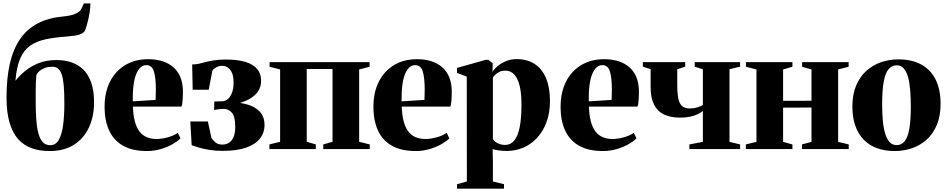

<svg xmlns="http://www.w3.org/2000/svg" viewBox="-20 -879 5584 1132"><path d="M272.5 11.5Q214.5 11.5 167.5 -5Q120.5 -21.5 87.5 -58.2Q54.5 -95 36.5 -155.5Q18.5 -216 18.5 -304.5Q18.5 -419.5 38.5 -505.5Q58.5 -591.5 99.5 -650.2Q140.5 -709 204 -741.8Q267.5 -774.5 354 -782Q401 -786.5 427.5 -799Q454 -811.5 462.5 -832L474.5 -859H513Q512.5 -834.5 508.5 -807.5Q504.5 -780.5 498 -754.5Q491.5 -728.5 484 -705.5Q478 -688.5 461 -680.2Q444 -672 421 -669Q398 -666 372.5 -663.5Q300.5 -658.5 246.8 -646.8Q193 -635 156.5 -608.8Q120 -582.5 98.8 -533.2Q77.5 -484 71 -403Q95.5 -434 130 -462Q164.5 -490 210 -507.5Q255.5 -525 313 -525Q362 -525 402.5 -511Q443 -497 472.5 -467.5Q502 -438 518.2 -390.5Q534.5 -343 534.5 -275.5Q534.5 -192 504.2 -127.2Q474 -62.5 415.8 -25.5Q357.5 11.5 272.5 11.5ZM276 -23Q308.5 -23 326.5 -54.2Q344.5 -85.5 352 -141Q359.5 -196.5 359.5 -269Q359.5 -333 355.8 -375Q352 -417 343.5 -441Q335 -465 321.2 -475.2Q307.5 -485.5 287.5 -485.5Q264 -485.5 245.5 -478.8Q227 -472 214 -461.2Q201 -450.5 194.5 -437.5Q192 -411 191.2 -388Q190.5 -365 190.5 -340Q190.5 -315 190.5 -281.5Q190.5 -220.5 194 -172.8Q197.5 -125 206.8 -91.5Q216 -58 232.8 -40.5Q249.5 -23 276 -23Z M847 11.5Q760 11.5 704.5 -20.5Q649 -52.5 622.8 -111.2Q596.5 -170 596.5 -249.5Q596.5 -315 615.2 -366.8Q634 -418.5 668.2 -455Q702.5 -491.5 749 -510.8Q795.5 -530 852 -530Q949 -530 1003 -481.8Q1057 -433.5 1058.5 -343Q1058.5 -309 1056.5 -285.8Q1054.5 -262.5 1050.5 -250.5H763.5Q765.5 -199.5 775 -163.5Q784.5 -127.5 801.8 -104.5Q819 -81.5 844.5 -70.5Q870 -59.5 903.5 -59.5Q934.5 -59.5 970.8 -69.8Q1007 -80 1028.5 -96L1044 -63Q1029.5 -47.5 999.2 -30Q969 -12.5 929.2 -0.5Q889.5 11.5 847 11.5ZM762.5 -281.5 897.5 -290Q898 -305.5 898.2 -319.2Q898.5 -333 899 -348.5Q899 -420.5 887.5 -457.8Q876 -495 842 -495Q825.5 -495 811 -483.5Q796.5 -472 785 -446.8Q773.5 -421.5 767.8 -380.8Q762 -340 762.5 -281.5Z M1292 10.5Q1251.5 10.5 1216.8 5Q1182 -0.5 1155.2 -8.2Q1128.5 -16 1110 -23L1102 -163H1205.5L1226.5 -66.5Q1234 -52.5 1250.2 -39.5Q1266.5 -26.5 1290 -26.5Q1313.5 -26.5 1331 -38Q1348.5 -49.5 1357.8 -72.8Q1367 -96 1367 -132Q1367 -190.5 1347.5 -213.8Q1328 -237 1298.5 -237Q1293.5 -237 1282.5 -236Q1271.5 -235 1260.5 -233.8Q1249.5 -232.5 1242.5 -230.5L1243.5 -280.5L1292 -282Q1308.5 -282.5 1323.2 -294.8Q1338 -307 1347.5 -331.5Q1357 -356 1357 -393.5Q1357 -428 1347.8 -449.2Q1338.5 -470.5 1323.2 -480.8Q1308 -491 1289.5 -491Q1271.5 -491 1254.5 -481.8Q1237.5 -472.5 1232 -461.5L1210.5 -350H1116L1113 -499Q1134.5 -499 1154 -503.5Q1173.5 -508 1195.2 -513.8Q1217 -519.5 1245.2 -523.8Q1273.5 -528 1312.5 -528Q1381 -528 1427 -514Q1473 -500 1496.2 -472.2Q1519.5 -444.5 1519.5 -403.5Q1519.5 -363.5 1497.8 -335Q1476 -306.5 1436.2 -288Q1396.5 -269.5 1342.5 -259L1349 -275.5Q1398 -275 1441.5 -262Q1485 -249 1512.2 -220Q1539.5 -191 1539.5 -142Q1539.5 -95.5 1512 -61.2Q1484.5 -27 1429.8 -8.2Q1375 10.5 1292 10.5Z M1568.5 0V-27.5L1631.5 -43V-469.5L1569.5 -485.5V-512.5H2159V-485.5L2097.5 -469.5V-43L2160 -27.5V0H1886V-27.5L1940.5 -43V-472H1788.5V-43L1842 -27.5V0Z M2432 11.5Q2345 11.5 2289.5 -20.5Q2234 -52.5 2207.8 -111.2Q2181.5 -170 2181.5 -249.5Q2181.5 -315 2200.2 -366.8Q2219 -418.5 2253.2 -455Q2287.5 -491.5 2334 -510.8Q2380.5 -530 2437 -530Q2534 -530 2588 -481.8Q2642 -433.5 2643.5 -343Q2643.5 -309 2641.5 -285.8Q2639.5 -262.5 2635.5 -250.5H2348.5Q2350.5 -199.5 2360 -163.5Q2369.5 -127.5 2386.8 -104.5Q2404 -81.5 2429.5 -70.5Q2455 -59.5 2488.5 -59.5Q2519.5 -59.5 2555.8 -69.8Q2592 -80 2613.5 -96L2629 -63Q2614.5 -47.5 2584.2 -30Q2554 -12.5 2514.2 -0.5Q2474.5 11.5 2432 11.5ZM2347.5 -281.5 2482.5 -290Q2483 -305.5 2483.2 -319.2Q2483.5 -333 2484 -348.5Q2484 -420.5 2472.5 -457.8Q2461 -495 2427 -495Q2410.5 -495 2396 -483.5Q2381.5 -472 2370 -446.8Q2358.5 -421.5 2352.8 -380.8Q2347 -340 2347.5 -281.5Z M2674.5 233.5V207L2732.5 191L2732 -427.5L2674.5 -449V-478.5L2843 -526H2859.5L2885 -506L2883.5 -454Q2890.5 -469 2910.8 -486.8Q2931 -504.5 2960.8 -517.5Q2990.5 -530.5 3025 -530.5Q3088.5 -530.5 3132.5 -501.8Q3176.5 -473 3199.5 -417.8Q3222.5 -362.5 3222.5 -283.5Q3222.5 -214.5 3202.5 -160Q3182.5 -105.5 3147.5 -67.2Q3112.5 -29 3066.5 -9Q3020.5 11 2968 11Q2942.5 11 2918.8 7.5Q2895 4 2884.5 0L2886 68.5V191L2951.5 207V233.5ZM2958 -24.5Q2990.5 -24.5 3012 -50.5Q3033.5 -76.5 3044 -129.2Q3054.5 -182 3054.5 -261.5Q3054.5 -319 3047 -357.5Q3039.5 -396 3026.5 -419.2Q3013.5 -442.5 2996.2 -452.5Q2979 -462.5 2960 -462.5Q2938.5 -462.5 2923.8 -455Q2909 -447.5 2900 -438.2Q2891 -429 2886 -423V-60Q2894 -44 2915 -34.2Q2936 -24.5 2958 -24.5Z M3535.5 11.5Q3448.5 11.5 3393 -20.5Q3337.5 -52.5 3311.2 -111.2Q3285 -170 3285 -249.5Q3285 -315 3303.8 -366.8Q3322.5 -418.5 3356.8 -455Q3391 -491.5 3437.5 -510.8Q3484 -530 3540.5 -530Q3637.5 -530 3691.5 -481.8Q3745.5 -433.5 3747 -343Q3747 -309 3745 -285.8Q3743 -262.5 3739 -250.5H3452Q3454 -199.5 3463.5 -163.5Q3473 -127.5 3490.2 -104.5Q3507.5 -81.5 3533 -70.5Q3558.5 -59.5 3592 -59.5Q3623 -59.5 3659.2 -69.8Q3695.5 -80 3717 -96L3732.5 -63Q3718 -47.5 3687.8 -30Q3657.5 -12.5 3617.8 -0.5Q3578 11.5 3535.5 11.5ZM3451 -281.5 3586 -290Q3586.5 -305.5 3586.8 -319.2Q3587 -333 3587.5 -348.5Q3587.5 -420.5 3576 -457.8Q3564.5 -495 3530.5 -495Q3514 -495 3499.5 -483.5Q3485 -472 3473.5 -446.8Q3462 -421.5 3456.2 -380.8Q3450.5 -340 3451 -281.5Z M4044.5 0V-27.5L4124 -42.5V-225Q4111 -214 4092 -205Q4073 -196 4047.5 -190.8Q4022 -185.5 3990 -185.5Q3933 -185.5 3894.2 -204.2Q3855.5 -223 3835.8 -262.8Q3816 -302.5 3816 -365V-471L3770 -486V-512.5H4020V-486L3973 -470.5V-379Q3973 -324.5 3980.2 -294.2Q3987.5 -264 4004 -251.8Q4020.5 -239.5 4047.5 -239.5Q4070 -239.5 4090.8 -245.8Q4111.5 -252 4124 -260V-470.5L4076 -486V-512.5H4343.5V-486L4281 -471V-42.5L4343.5 -27.5V0Z M4377.5 0V-27.5L4440 -42.5V-469.5L4378 -485.5V-512.5H4652V-485.5L4597 -469.5V-284.5L4764.5 -285V-469.5L4709 -485.5V-512.5H4983.5V-485.5L4921.5 -469.5V-42.5L4984 -27.5V0H4708.5V-27.5L4764.5 -42.5V-245L4597 -244.5V-42.5L4652 -27.5V0Z M5005.5 -250.5Q5005.5 -322.5 5027.8 -375Q5050 -427.5 5088.5 -461.8Q5127 -496 5175.2 -512.5Q5223.5 -529 5276 -529Q5355.5 -529 5411.2 -498.8Q5467 -468.5 5496.2 -410Q5525.5 -351.5 5525.5 -266.5Q5525.5 -194.5 5503.2 -142Q5481 -89.5 5443 -55.5Q5405 -21.5 5356.5 -5Q5308 11.5 5255.5 11.5Q5197.5 11.5 5151.2 -5.2Q5105 -22 5072.5 -55.2Q5040 -88.5 5022.8 -137.5Q5005.5 -186.5 5005.5 -250.5ZM5267 -23.5Q5296 -23.5 5314.5 -47.5Q5333 -71.5 5341.5 -121.8Q5350 -172 5350 -250.5Q5350 -304 5346.2 -348.8Q5342.5 -393.5 5333.2 -426Q5324 -458.5 5307.8 -476.2Q5291.5 -494 5267 -494Q5237 -494 5218 -470.2Q5199 -446.5 5190 -396.2Q5181 -346 5181 -265.5Q5181 -212.5 5185 -168.2Q5189 -124 5198.8 -91.5Q5208.5 -59 5225 -41.2Q5241.5 -23.5 5267 -23.5Z"/></svg>

Font: Merriweather 120pt ExtraBold
Style: Regular
Weight: 800
Version: Version 2.100